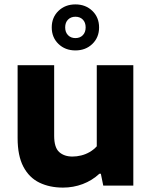

<svg xmlns="http://www.w3.org/2000/svg" viewBox="-20 -843 690 872"><path d="M266 9Q205.5 9 159 -13.5Q112.5 -36 86.2 -85.8Q60 -135.5 60 -216V-547H226V-226.5Q226 -173 248.8 -152.5Q271.5 -132 309 -132Q328.5 -132 348.8 -137Q369 -142 387.2 -152.5Q405.5 -163 419.5 -178.5V-547H585.5V0H449L438 -54H431.5Q398 -23 355.5 -7Q313 9 266 9ZM322.5 -614Q276 -614 245.5 -643.5Q215 -673 215 -718.5Q215 -764 245.5 -793.5Q276 -823 322.5 -823Q369 -823 399.5 -793.5Q430 -764 430 -718.5Q430 -673 399.5 -643.5Q369 -614 322.5 -614ZM322.5 -670Q343.5 -670 356.2 -683.2Q369 -696.5 369 -718.5Q369 -741 356.2 -754Q343.5 -767 322.5 -767Q302 -767 289 -754Q276 -741 276 -718.5Q276 -696.5 289 -683.2Q302 -670 322.5 -670Z"/></svg>

Font: Encode Sans SemiExpanded
Style: Bold
Weight: 700
Width: 6
Designer: Multiple Designers
Foundry: Impallari Type
Version: Version 3.002